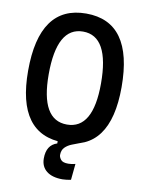

<svg xmlns="http://www.w3.org/2000/svg" viewBox="-98 -770 782 1045"><g transform="rotate(10 293.0 -247.5)"><path d="M321.3 208Q264.2 208 232.9 183.1Q201.7 158.2 201.7 113.3Q201.7 39.1 259.8 20.5V-14.6L362.3 -19.5L383.8 -3.9Q361.8 4.4 339.1 13.2Q316.4 22 301 37.4Q285.6 52.7 285.6 79.6Q285.6 91.3 296.1 105Q306.6 118.7 337.4 118.7Q355 118.7 376.5 113.3L367.7 202.6Q354.5 205.1 343 206.5Q331.5 208 321.3 208ZM293 9.8Q34.7 9.8 34.7 -341.8Q34.7 -703.1 293 -703.1Q551.3 -703.1 551.3 -341.8Q551.3 9.8 293 9.8ZM293 -89.8Q437.5 -89.8 437.5 -341.8Q437.5 -603.5 293 -603.5Q148.4 -603.5 148.4 -341.8Q148.4 -89.8 293 -89.8Z"/></g></svg>

Font: Cascadia Code Medium
Style: Regular
Weight: 500
Monospace: yes
Designer: Aaron Bell
Foundry: Saja Typeworks
Version: Version 2407.024